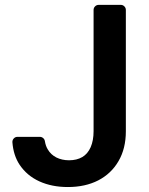

<svg xmlns="http://www.w3.org/2000/svg" viewBox="-20 -747 601 777"><path d="M139.9 -12.8Q88.8 -35.9 58.9 -81Q34.4 -118.3 30.2 -170.8Q29.5 -179.7 35.5 -186.4Q41.5 -193.2 50.8 -193.2H141Q148.8 -193.2 154.7 -188.2Q160.5 -183.2 161.6 -175.8Q164.8 -156.2 173.3 -142.4Q185.7 -121.1 208.1 -109.7Q230.8 -98.4 259.6 -98.4Q290.8 -98.4 313.2 -111.5Q334.9 -124.3 346.9 -151.3Q358.7 -178.6 358.7 -215.9V-706.7Q358.7 -715.2 364.7 -721.2Q370.7 -727.3 379.6 -727.3H468.8Q477.3 -727.3 483.3 -721.2Q489.3 -715.2 489.3 -706.7V-215.9Q489.3 -145.6 459.5 -94.8Q430.4 -44.4 377.5 -17Q324.9 9.9 254.6 9.9Q190 9.9 139.9 -12.8Z"/></svg>

Font: DeltaSans SemiBold
Style: Regular
Weight: 600
Designer: Rasmus Andersson
Foundry: rsms
Version: Version 3.012